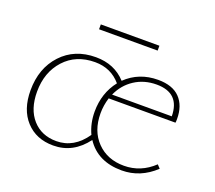

<svg xmlns="http://www.w3.org/2000/svg" viewBox="-99 -682 914 816"><g transform="rotate(20 358.5 -273.5)"><path d="M492 -550V-528H227V-550ZM658 -74 672 -59Q606 3 522 3Q413 3 361 -76Q302 3 212 3Q135 3 88.5 -47.5Q42 -98 42 -185Q42 -285 101 -348.5Q160 -412 256 -412Q340 -412 392 -355Q451 -412 537 -412Q603 -412 636 -377.5Q669 -343 669 -283Q669 -271 668 -266H366Q355 -231 355 -195Q355 -115 402 -67Q449 -19 524 -19Q600 -19 658 -74ZM218 -19Q298 -19 350 -95Q329 -140 329 -193Q329 -277 377 -338Q332 -391 260 -391Q174 -391 122 -334Q70 -277 70 -189Q70 -110 110.5 -64.5Q151 -19 218 -19ZM538 -391Q482 -391 439 -363Q396 -335 374 -286H644Q643 -391 538 -391Z"/></g></svg>

Font: EauTestInfant Extralight
Style: Regular
Weight: 250
Designer: Christian Thalmann (Catharsis Fonts)
Version: Version 0.001;PS 000.001;hotconv 1.0.88;makeotf.lib2.5.64775